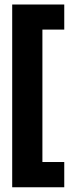

<svg xmlns="http://www.w3.org/2000/svg" viewBox="-20 -714 312 839"><path d="M33.3 104.3V-680.3H165.3V104.3ZM33.3 104.3V-6H260.8V104.3ZM33.3 -584.7V-694.3H260.8V-584.7Z"/></svg>

Font: Bricolage Grotesque 96pt ExtraBold SemiCondensed
Style: Regular
Weight: 800
Width: 4
Version: Version 1.001;gftools[0.9.33.dev8+g029e19f]